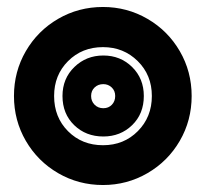

<svg xmlns="http://www.w3.org/2000/svg" viewBox="-20 -515 589 550"><path d="M20 -240Q20 -310 54 -368.5Q88 -427 146.5 -461Q205 -495 275 -495Q344 -495 402.5 -461Q461 -427 495 -368.5Q529 -310 529 -240Q529 -170 495 -111.5Q461 -53 402.5 -19Q344 15 275 15Q205 15 146.5 -19Q88 -53 54 -111.5Q20 -170 20 -240ZM415 -240Q415 -300 374.5 -340Q334 -380 275 -380Q215 -380 175 -340Q135 -300 135 -240Q135 -179 175 -139Q215 -99 275 -99Q335 -99 375 -139.5Q415 -180 415 -240ZM159 -240Q159 -290 193 -323Q227 -356 276 -356Q325 -356 358.5 -323Q392 -290 392 -240Q392 -189 358.5 -156.5Q325 -124 276 -124Q226 -124 192.5 -156.5Q159 -189 159 -240ZM310 -240Q310 -255 300 -264.5Q290 -274 276 -274Q261 -274 251 -264.5Q241 -255 241 -240Q241 -225 251 -215Q261 -205 276 -205Q291 -205 300.5 -215Q310 -225 310 -240Z"/></svg>

Font: Prompt ExtraBold
Style: Regular
Weight: 800
Designer: Katatrad Team
Foundry: CadsonDemak
Version: Version 1.001